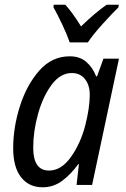

<svg xmlns="http://www.w3.org/2000/svg" viewBox="-20 -785 536 815"><path d="M161 10Q207 10 244 -17.5Q281 -45 312 -88H315L305 0H371L485 -536H419L392 -461H388Q374 -498 346.5 -522Q319 -546 276 -546Q200 -546 146.5 -485Q93 -424 64.5 -334Q36 -244 36 -156Q36 -75 69.5 -32.5Q103 10 161 10ZM188 -61Q121 -61 121 -158Q121 -228 141.5 -301.5Q162 -375 199 -425Q236 -475 285 -475Q320 -475 340.5 -449.5Q361 -424 361 -382Q361 -328 342 -253Q322 -176 281 -118.5Q240 -61 188 -61ZM276 -605H353Q373 -636 415.5 -683Q458 -730 483 -754L484 -765H433Q408 -748 380.5 -724.5Q353 -701 324 -673Q286 -734 257 -765H208L207 -754Q223 -726 244 -681.5Q265 -637 276 -605Z"/></svg>

Font: Noto Sans UI SemiCondensed
Style: Italic
Weight: 400
Width: 4
Italic angle: -12°
Designer: Monotype Design Team
Foundry: Monotype Imaging Inc.
Version: Version 1.901